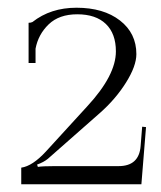

<svg xmlns="http://www.w3.org/2000/svg" viewBox="-20 -879 417 497"><path d="M72 -716H54V-820Q60 -820 64 -822Q111 -859 178 -859Q248 -859 290.5 -826Q333 -793 333 -739Q333 -708 306 -665Q279 -622 238 -586L104 -468Q93 -459 76 -453L78 -447Q90 -449 122 -449H287Q340 -449 344 -501L348 -551L358 -550L346 -402H35V-445Q64 -449 99 -487L206 -604Q280 -684 280 -746Q280 -792 254 -817Q228 -842 180 -842Q133 -842 106 -816Q79 -790 72 -753Z"/></svg>

Font: FoglihtenNo06
Style: Regular
Weight: 500
Designer: gluk (gluksza@wp.pl)
Foundry: gluk (gluksza@wp.pl)
Version: Version 0.76